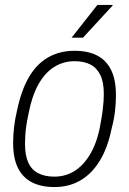

<svg xmlns="http://www.w3.org/2000/svg" viewBox="-20 -743 521 775"><path d="M200 12Q146 12 109 -7Q72 -26 52.5 -65Q33 -104 33 -166Q33 -198 37 -231.5Q41 -265 49 -298Q66 -379 97 -432Q128 -485 174.5 -511.5Q221 -538 281 -538Q335 -538 372 -519Q409 -500 428.5 -460.5Q448 -421 448 -358Q448 -326 444 -292.5Q440 -259 431 -226Q415 -147 383 -94.5Q351 -42 305 -15Q259 12 200 12ZM199 -30Q247 -30 285 -55.5Q323 -81 349.5 -130.5Q376 -180 387 -251Q392 -278 394.5 -298Q397 -318 398 -334Q399 -350 399 -364Q399 -411 385 -440Q371 -469 345 -482.5Q319 -496 281 -496Q235 -496 197.5 -472Q160 -448 134 -400.5Q108 -353 95 -283Q89 -256 86 -234Q83 -212 82 -194.5Q81 -177 81 -162Q81 -115 94.5 -86Q108 -57 135 -43.5Q162 -30 199 -30ZM269 -591 373 -723H435L434 -720L315 -591Z"/></svg>

Font: Archivo SemiCondensed Thin
Style: Italic
Weight: 250
Width: 4
Italic angle: -10°
Designer: Hector Gatti
Foundry: Omnibus-Type
Version: Version 2.001